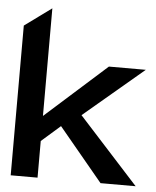

<svg xmlns="http://www.w3.org/2000/svg" viewBox="-49 -698 603 741"><g transform="rotate(5 252.0 -328.0)"><path d="M20 0H124V-142L197 -206L368 0H504L272 -255L504 -451H361L124 -239V-656L20 -580Z"/></g></svg>

Font: Charger Sport
Style: Blk
Weight: 900
Designer: Jasper
Foundry: Cannot Into Space Fonts
Version: Version 1.1